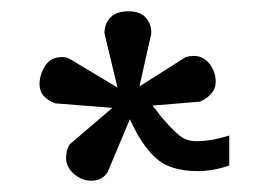

<svg xmlns="http://www.w3.org/2000/svg" viewBox="-20 -651 476 340"><path d="M188 -496 165 -592Q165 -609 175.5 -620Q186 -631 208 -631Q228 -631 238 -620Q248 -609 248 -592L227 -498L309 -550Q317 -552 323 -552Q340 -552 351 -538Q362 -524 362 -506Q362 -494 354 -485Q346 -476 334 -471L250 -464Q252 -461 256 -457Q259 -453 262.5 -448Q266 -443 271 -438Q283 -424 296 -412.5Q309 -401 327 -401Q341 -401 355.5 -403.5Q370 -406 386 -411V-358Q372 -353 358 -350.5Q344 -348 330 -348Q281 -348 255.5 -371.5Q230 -395 210 -440L171 -347Q162 -331 141 -331Q125 -331 111 -343Q97 -355 97 -372Q97 -384 103 -395L179 -460L78 -468Q66 -472 58 -480.5Q50 -489 50 -502Q50 -519 60 -534.5Q70 -550 90 -550Q97 -550 103 -547Z"/></svg>

Font: Bigshot One
Style: Regular
Weight: 400
Designer: Gesine Todt
Foundry: Gesine Todt
Version: Version 1.000